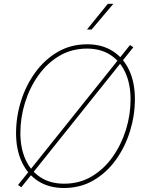

<svg xmlns="http://www.w3.org/2000/svg" viewBox="-20 -966 752 998"><path d="M312.5 11.2Q234.9 11.2 179.2 -24.2Q123.5 -59.6 93.5 -123.8Q63.5 -188 63.5 -273.9Q63.5 -358.4 89.1 -440.4Q114.7 -522.5 163.1 -589.1Q211.4 -655.8 279.5 -695.8Q347.7 -735.8 433.1 -735.8Q510.3 -735.8 565.9 -700.4Q621.6 -665 651.4 -601.1Q681.2 -537.1 681.2 -450.7Q681.2 -366.7 655.8 -284.4Q630.4 -202.1 582.5 -135.5Q534.7 -68.8 466.6 -28.8Q398.4 11.2 312.5 11.2ZM313.5 -11.2Q393.6 -11.2 457.3 -49.3Q521 -87.4 565.9 -151.1Q610.8 -214.8 634.8 -292.2Q658.7 -369.6 658.7 -448.7Q658.7 -529.3 631.6 -588.6Q604.5 -647.9 553.7 -680.7Q502.9 -713.4 432.6 -713.4Q352.1 -713.4 288.1 -675.3Q224.1 -637.2 179 -573.5Q133.8 -509.8 109.9 -432.1Q85.9 -354.5 85.9 -275.4Q85.9 -195.8 113 -136.2Q140.1 -76.7 191.2 -43.9Q242.2 -11.2 313.5 -11.2ZM90.8 7.3 73.7 -4.4 655.8 -731.9 672.9 -720.2ZM432.1 -812.5 540.5 -946.3H569.3L456.1 -812.5Z"/></svg>

Font: Inter 24pt Thin
Style: Italic
Weight: 250
Italic angle: -9.3988°
Version: Version 4.001;git-66647c0bb